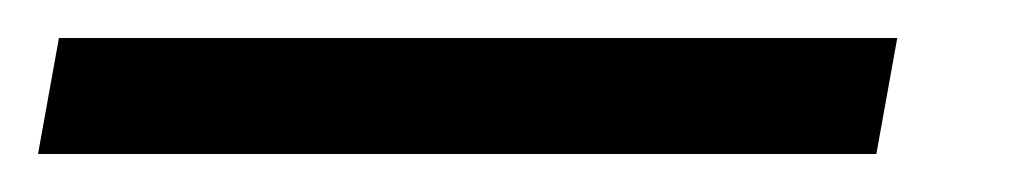

<svg xmlns="http://www.w3.org/2000/svg" viewBox="-82 -2 544 101"><path d="M-62 79 -51 18H390L379 79Z"/></svg>

Font: Manuale
Style: Bold Italic
Weight: 700
Italic angle: -11°
Version: Version 1.002